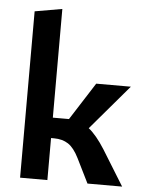

<svg xmlns="http://www.w3.org/2000/svg" viewBox="-52 -764 615 806"><g transform="rotate(5 255.5 -360.5)"><path d="M401 -149 493 0H347L296 -103Q275 -145 250.5 -161Q226 -177 191 -177H178V0H63V-701L178 -721V-263H230H246L347 -421H493L332 -232Q365 -206 401 -149Z"/></g></svg>

Font: Ysabeau Infant
Style: Bold
Weight: 700
Designer: Christian Thalmann (Catharsis Fonts)
Version: Version 0.003